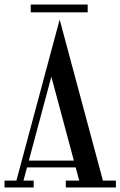

<svg xmlns="http://www.w3.org/2000/svg" viewBox="-34 -823 529 843"><path d="M101 -803V-769H351V-803ZM228 -737 176 -544V-543.7L38 -30H-14.1V0H113.9V-30H69L84.6 -88H298.3L313.9 -30H254.9V0H474.9V-30H417.9ZM191.4 -486.2 290.3 -118H92.6Z"/></svg>

Font: Picaflor 12 pt
Style: Regular
Weight: 400
Designer: Ariel Martín Pérez
Foundry: Tunera Type Foundry
Version: Version 1.000;hotconv 1.0.109;makeotfexe 2.5.65596